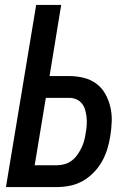

<svg xmlns="http://www.w3.org/2000/svg" viewBox="-20 -755 540 775"><path d="M4 0 126 -735H227L180 -448H259Q289 -448 317.5 -441Q346 -434 368.5 -417.5Q391 -401 405 -376Q419 -351 425.5 -323Q432 -295 431 -265Q430 -235 425 -205Q421 -179 413 -153Q405 -127 391.5 -103Q378 -79 358 -58.5Q338 -38 314 -24.5Q290 -11 263.5 -5.5Q237 0 211 0ZM211 -88Q226 -88 241.5 -92.5Q257 -97 270 -107Q283 -117 292.5 -130.5Q302 -144 309 -158.5Q316 -173 320 -188Q324 -203 326 -219Q329 -234 330 -250Q331 -266 329.5 -281Q328 -296 324 -310.5Q320 -325 311 -336.5Q302 -348 288.5 -354Q275 -360 259 -360H165L120 -88Z"/></svg>

Font: Iosevka SS04 Semibold Oblique
Style: Regular
Weight: 600
Italic angle: -9°
Monospace: yes
Designer: Belleve Invis
Foundry: Belleve Invis
Version: Version 19.0.0; ttfautohint (v1.8.4)